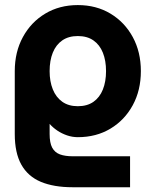

<svg xmlns="http://www.w3.org/2000/svg" viewBox="-20 -541 623 775"><path d="M180.3 0Q180.3 35.6 190.7 55.1Q201.2 74.5 222 82.2Q242.9 89.8 273.4 89.8H505V214.8H273.4Q196.9 214.8 144.7 192.9Q92.6 170.9 66.1 123.5Q39.6 76.2 39.6 0V-253.9Q39.6 -331.2 72.4 -391.4Q105.1 -451.6 162.5 -486Q219.9 -520.5 294.1 -520.5Q368.6 -520.5 425.9 -486Q483.2 -451.6 515.9 -391.4Q548.6 -331.2 548.6 -253.9Q548.6 -176.6 515.9 -116.4Q483.2 -56.2 425.9 -21.8Q368.6 12.7 294.1 12.7Q272.1 12.7 250.8 5.5Q229.5 -1.8 211.4 -13.9Q193.4 -26.1 180.3 -41ZM180.3 -253.9Q180.3 -212.4 193.1 -180.5Q205.9 -148.5 231.2 -130.4Q256.6 -112.3 294.1 -112.3Q331.9 -112.3 357.2 -130Q382.4 -147.7 395.2 -179.6Q408 -211.5 408 -253.9Q408 -296.6 395.2 -328.4Q382.4 -360.2 357.2 -377.8Q331.9 -395.5 294.1 -395.5Q256.6 -395.5 231.2 -377.8Q205.9 -360.2 193.1 -328.4Q180.3 -296.6 180.3 -253.9Z"/></svg>

Font: Giphurs SC
Style: Regular
Weight: 400
Version: Version 0.920